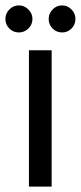

<svg xmlns="http://www.w3.org/2000/svg" viewBox="-37 -690 299 710"><path d="M70 0V-504H154V0ZM33 -570Q12 -570 -2.5 -584.5Q-17 -599 -17 -620Q-17 -640 -2.5 -655Q12 -670 33 -670Q53 -670 68 -655Q83 -640 83 -620Q83 -599 68 -584.5Q53 -570 33 -570ZM193 -570Q172 -570 157.5 -584.5Q143 -599 143 -620Q143 -640 157.5 -655Q172 -670 193 -670Q213 -670 227.5 -655Q242 -640 242 -620Q242 -599 227.5 -584.5Q213 -570 193 -570Z"/></svg>

Font: DM Sans
Style: Regular
Weight: 400
Designer: Colophon Foundry, Jonny Pinhorn
Foundry: Colophon Foundry
Version: Version 4.004; ttfautohint (v1.8.4.7-5d5b)